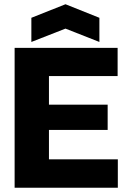

<svg xmlns="http://www.w3.org/2000/svg" viewBox="-20 -886 607 906"><path d="M49 0V-660H211V0ZM168 0V-134H536V0ZM168 -273V-392H488V-273ZM168 -527V-660H535V-527ZM128 -688V-802L289 -866L449 -802V-688L289 -751Z"/></svg>

Font: Bricolage Grotesque 72pt ExtraBold
Style: Regular
Weight: 800
Designer: Mathieu Triay
Foundry: Atelier Triay
Version: Version 1.001;gftools[0.9.33.dev8+g029e19f]